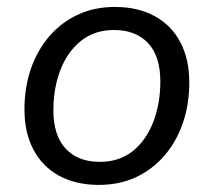

<svg xmlns="http://www.w3.org/2000/svg" viewBox="-20 -515 606 544"><path d="M260.2 8.9Q195.1 8.9 147.6 -17Q100.1 -42.9 74.7 -91.1Q49.3 -139.2 49.3 -205.2Q49.3 -266.9 67.4 -319.7Q85.5 -372.4 119.5 -412Q153.6 -451.6 200.5 -473.4Q247.3 -495.3 305.4 -495.3Q371 -495.3 418.3 -469.3Q465.6 -443.4 490.9 -395.5Q516.3 -347.6 516.3 -281.2Q516.3 -219.4 498.2 -166.7Q480.1 -114 446.1 -74.4Q412 -34.8 365.2 -12.9Q318.3 8.9 260.2 8.9ZM262.7 -56.4Q318.2 -56.4 356.4 -87.1Q394.5 -117.9 414.4 -169.8Q434.3 -221.7 434.3 -284.1Q434.3 -355.8 399.5 -392.9Q364.6 -430 302.9 -430Q247.9 -430 209.5 -399.2Q171.1 -368.4 151.2 -317Q131.3 -265.7 131.3 -202.2Q131.3 -131 166.2 -93.7Q201 -56.4 262.7 -56.4Z"/></svg>

Font: Nunito ExtraLight
Style: Italic
Weight: 200
Italic angle: -9°
Designer: Vernon Adams
Foundry: Vernon Adams
Version: Version 3.602